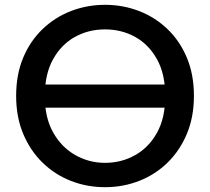

<svg xmlns="http://www.w3.org/2000/svg" viewBox="-20 -767 872 797"><path d="M416 10Q341 10 274.5 -16Q208 -42 157 -91.5Q106 -141 76.5 -211Q47 -281 47 -369Q47 -458 76.5 -528Q106 -598 157.5 -647Q209 -696 275.5 -721.5Q342 -747 416 -747Q490 -747 556.5 -721.5Q623 -696 674.5 -647Q726 -598 755.5 -528Q785 -458 785 -369Q785 -281 755.5 -211Q726 -141 675 -91.5Q624 -42 557.5 -16Q491 10 416 10ZM416 -91Q484 -91 541 -123Q598 -155 632 -216.5Q666 -278 666 -368Q666 -459 632 -520.5Q598 -582 541.5 -613.5Q485 -645 416 -645Q347 -645 290.5 -613.5Q234 -582 200 -520.5Q166 -459 166 -368Q166 -278 201 -216.5Q236 -155 293 -123Q350 -91 416 -91ZM110 -320V-416H721V-320Z"/></svg>

Font: Alata
Style: Regular
Weight: 400
Designer: Spyros Zevelakis, Eben Sorkin
Foundry: Spyros Zevelakis
Version: Version 1.005; ttfautohint (v1.8.4.7-5d5b)